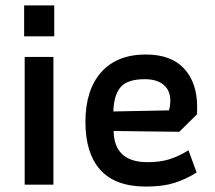

<svg xmlns="http://www.w3.org/2000/svg" viewBox="-20 -681 792 708"><path d="M69 -661H180V-547H69ZM71 -471H177V0H71Z M295 -231Q295 -349 353 -414.5Q411 -480 518 -480Q611 -480 659 -428Q707 -376 707 -286Q707 -268 706 -259L641 -195L399 -198Q401 -83 524 -83Q571 -83 605.5 -94Q640 -105 675 -127L705 -45Q666 -20 623 -6.5Q580 7 519 7Q405 7 350 -54.5Q295 -116 295 -231ZM603 -274Q608 -290 608 -311Q608 -347 583.5 -368Q559 -389 514 -389Q451 -389 425.5 -360.5Q400 -332 398 -270Z"/></svg>

Font: Athiti SemiBold
Style: Regular
Weight: 600
Designer: CadsonDemak Team
Foundry: CadsonDemak
Version: Version 1.033